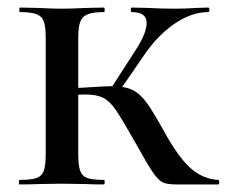

<svg xmlns="http://www.w3.org/2000/svg" viewBox="-20 -488 600 508"><path d="M339 -109Q304 -171 287.5 -195.5Q271 -220 253.5 -229Q236 -238 205 -238Q196 -238 162 -236L161 -254Q189 -256 199 -256Q261 -260 274 -260Q310 -260 330.5 -250Q351 -240 369 -215Q387 -190 421 -128Q458 -64 489 -39Q520 -14 557 -12Q560 -12 560 -6Q560 0 557 0H447Q422 0 410.5 -5.5Q399 -11 384.5 -32Q370 -53 339 -109ZM32 -12Q62 -12 76.5 -17Q91 -22 96 -36.5Q101 -51 101 -81V-387Q101 -417 96 -431Q91 -445 76.5 -450.5Q62 -456 33 -456Q31 -456 31 -462Q31 -468 33 -468L81 -467Q121 -465 143 -465Q169 -465 209 -467L255 -468Q257 -468 257 -462Q257 -456 255 -456Q226 -456 211.5 -450Q197 -444 192 -429.5Q187 -415 187 -385V-81Q187 -51 192 -36.5Q197 -22 211 -17Q225 -12 255 -12Q257 -12 257 -6Q257 0 255 0Q225 0 208 -1L143 -2L81 -1Q63 0 32 0Q30 0 30 -6Q30 -12 32 -12ZM269 -247 336 -351Q368 -399 368 -427Q368 -456 329 -456Q326 -456 326 -462Q326 -468 329 -468L370 -467Q410 -465 443 -465Q468 -465 500 -467L531 -468Q534 -468 534 -462Q534 -456 531 -456Q488 -456 444.5 -427Q401 -398 366 -349L291 -240Z"/></svg>

Font: Cormorant Unicase SemiBold
Style: Regular
Weight: 600
Designer: Christian Thalmann (Catharsis Fonts)
Foundry: Catharsis Fonts
Version: Version 4.000